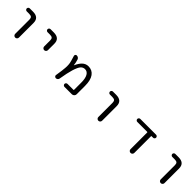

<svg xmlns="http://www.w3.org/2000/svg" viewBox="368 -1922 3265 3265"><g transform="rotate(45 2000.0 -289.5)"><path d="M150.4 -474.6Q135.7 -474.6 125 -485.4Q114.3 -496.1 114.3 -510.7Q114.3 -525.4 125 -536.1Q135.7 -546.9 150.4 -546.9H228.5Q371.1 -546.9 371.1 -417V-65.4Q371.1 -46.9 357.9 -33.7Q344.7 -20.5 326.2 -20.5Q307.6 -20.5 294.4 -33.7Q281.2 -46.9 281.2 -65.4V-407.2Q281.2 -444.3 264.6 -459.5Q248 -474.6 207 -474.6Z M650.4 -474.6Q635.7 -474.6 625 -485.4Q614.3 -496.1 614.3 -510.7Q614.3 -525.4 625 -536.1Q635.7 -546.9 650.4 -546.9H728.5Q871.1 -546.9 871.1 -417V-262.7Q871.1 -244.1 857.9 -231Q844.7 -217.8 826.2 -217.8Q807.6 -217.8 794.4 -231Q781.2 -244.1 781.2 -262.7V-407.2Q781.2 -444.3 764.6 -459.5Q748 -474.6 707 -474.6Z M1511.7 -20.5Q1497.1 -20.5 1486.3 -31.2Q1475.6 -42 1475.6 -56.6Q1475.6 -71.3 1486.3 -82Q1497.1 -92.8 1511.7 -92.8H1654.3Q1662.1 -92.8 1662.1 -99.6V-272.5Q1662.1 -376 1631.3 -428.7Q1600.6 -481.4 1545.9 -481.4Q1501 -481.4 1469.7 -447.3Q1438.5 -413.1 1407.2 -312.5Q1379.9 -222.7 1353.5 -62.5Q1350.6 -44.9 1336.4 -32.7Q1322.3 -20.5 1303.7 -20.5Q1287.1 -20.5 1275.4 -33.2Q1266.6 -43.9 1266.6 -56.6Q1266.6 -59.6 1267.6 -63.5Q1290 -204.1 1293 -259.8Q1294.9 -280.3 1294.9 -298.8Q1294.9 -338.9 1289.1 -373Q1281.2 -414.1 1252 -505.9Q1251 -510.7 1251 -515.6Q1251 -525.4 1256.8 -534.2Q1266.6 -546.9 1282.2 -546.9Q1301.8 -546.9 1317.9 -535.6Q1334 -524.4 1339.8 -505.9Q1358.4 -447.3 1363.3 -395.5Q1363.3 -394.5 1364.7 -394Q1366.2 -393.6 1367.2 -395.5Q1400.4 -470.7 1441.4 -510.7Q1489.3 -557.6 1553.7 -557.6Q1644.5 -557.6 1695.8 -487.3Q1747.1 -417 1747.1 -278.3V-78.1Q1747.1 -54.7 1730 -37.6Q1712.9 -20.5 1689.5 -20.5Z M2150.4 -474.6Q2135.7 -474.6 2125 -485.4Q2114.3 -496.1 2114.3 -510.7Q2114.3 -525.4 2125 -536.1Q2135.7 -546.9 2150.4 -546.9H2228.5Q2371.1 -546.9 2371.1 -417V-65.4Q2371.1 -46.9 2357.9 -33.7Q2344.7 -20.5 2326.2 -20.5Q2307.6 -20.5 2294.4 -33.7Q2281.2 -46.9 2281.2 -65.4V-407.2Q2281.2 -444.3 2264.6 -459.5Q2248 -474.6 2207 -474.6Z M3145.5 -66.4Q3145.5 -46.9 3132.3 -33.7Q3119.1 -20.5 3100.1 -20.5Q3081.1 -20.5 3067.9 -33.7Q3054.7 -46.9 3054.7 -66.4V-466.8Q3054.7 -474.6 3046.9 -474.6H2808.6Q2793.9 -474.6 2783.2 -485.4Q2772.5 -496.1 2772.5 -510.7Q2772.5 -525.4 2783.2 -536.1Q2793.9 -546.9 2808.6 -546.9H3188.5Q3203.1 -546.9 3213.9 -536.1Q3224.6 -525.4 3224.6 -510.7Q3224.6 -496.1 3213.9 -485.4Q3203.1 -474.6 3188.5 -474.6H3152.3Q3145.5 -474.6 3145.5 -466.8Z M3650.4 -474.6Q3635.7 -474.6 3625 -485.4Q3614.3 -496.1 3614.3 -510.7Q3614.3 -525.4 3625 -536.1Q3635.7 -546.9 3650.4 -546.9H3728.5Q3871.1 -546.9 3871.1 -417V-65.4Q3871.1 -46.9 3857.9 -33.7Q3844.7 -20.5 3826.2 -20.5Q3807.6 -20.5 3794.4 -33.7Q3781.2 -46.9 3781.2 -65.4V-407.2Q3781.2 -444.3 3764.6 -459.5Q3748 -474.6 3707 -474.6Z"/></g></svg>

Font: Rounded Mgen+ 1mn regular
Style: Regular
Weight: 400
Designer: [Source Han Sans]
Ryoko NISHIZUKA  (kana & ideographs); Paul D. Hunt (Latin, Greek & Cyrillic); Wenlong ZHANG  (bopomofo
Version: Version 1.059.20150602